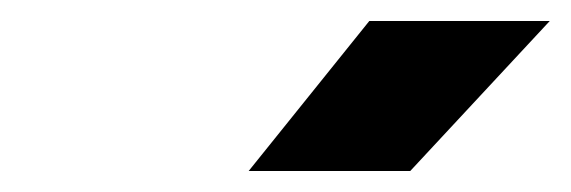

<svg xmlns="http://www.w3.org/2000/svg" viewBox="-20 -720 544 183"><path d="M332 -700H504L371 -557H217Z"/></svg>

Font: Oak Sans ExtraBold
Style: Italic
Weight: 800
Italic angle: -9.49998°
Foundry: Erik Kennedy, Walven
Version: Version 1.000